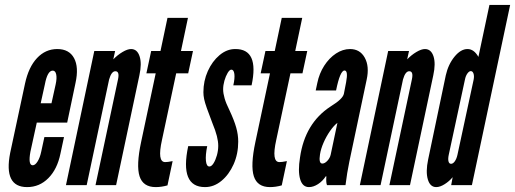

<svg xmlns="http://www.w3.org/2000/svg" viewBox="-20 -755 2100 783"><path d="M90.5 8Q141 8 177.2 -28.5Q213.5 -65 226.5 -128.5L241 -196H161L148 -136Q143 -112 133.2 -96.5Q123.5 -81 113.5 -81Q94 -81 104 -136L130 -255H254L288 -417Q302 -481 282 -518Q262 -555 213.5 -555Q165.5 -555 131 -518.2Q96.5 -481.5 82 -414L21.5 -131.5Q-6 8 90.5 8ZM146 -334 163 -411Q173.5 -467 195 -467Q206 -467 209.2 -451.5Q212.5 -436 207 -411L190 -334Z M249 0H333.5L425 -431Q434.5 -464.5 450.5 -464.5Q468 -464.5 461.5 -432.5L369.5 0H453.5L548.5 -448Q559 -496 549.2 -525.5Q539.5 -555 514.5 -555Q500 -555 479.8 -543Q459.5 -531 442 -513L449.5 -547H364.5Z M615 8Q638.5 8 663 1L684 -98Q671.5 -95.5 665.5 -94.8Q659.5 -94 653.5 -94Q620.5 -94 640.5 -184L698.5 -456H747.5L767 -547H718L746.5 -682H663L634.5 -547H596.5L577 -456H615L555.5 -176Q535 -80 549.2 -36Q563.5 8 615 8Z M816 8Q852.5 8 883.2 -17.5Q914 -43 932.8 -85.2Q951.5 -127.5 951.5 -177.5Q951.5 -206 943.2 -235.2Q935 -264.5 915.5 -306Q902 -333 896 -353.8Q890 -374.5 890 -390.5Q890 -407.5 895.2 -426Q900.5 -444.5 908.5 -457.8Q916.5 -471 923.5 -471Q933.5 -471 935.8 -453.2Q938 -435.5 931.5 -407H1006Q1038 -556 939 -555Q905 -555 875.2 -530Q845.5 -505 827.5 -465Q809.5 -425 809.5 -379Q809.5 -365.5 812.5 -351Q815.5 -336.5 823.5 -314Q831.5 -291.5 846 -253.5Q859 -222 864.5 -200Q870 -178 870 -160.5Q870 -141 864.5 -121.5Q859 -102 850.8 -89Q842.5 -76 834 -76Q822 -76 819.8 -99Q817.5 -122 825 -159H747.5Q712 8 816 8Z M1081 8Q1104.5 8 1129 1L1150 -98Q1137.5 -95.5 1131.5 -94.8Q1125.5 -94 1119.5 -94Q1086.5 -94 1106.5 -184L1164.5 -456H1213.5L1233 -547H1184L1212.5 -682H1129L1100.5 -547H1062.5L1043 -456H1081L1021.5 -176Q1001 -80 1015.2 -36Q1029.5 8 1081 8Z M1240 8Q1258 8 1277 -4.2Q1296 -16.5 1308.5 -36H1311Q1309 -11 1313.5 0H1389Q1393 -31 1396 -49.2Q1399 -67.5 1404.5 -95L1475.5 -431Q1487 -484.5 1467.5 -519.8Q1448 -555 1407.5 -555Q1378 -555 1350.2 -536.8Q1322.5 -518.5 1302.2 -487Q1282 -455.5 1274 -416.5L1267.5 -386H1350.5Q1367 -467.5 1385 -467.5Q1400.5 -467.5 1391.5 -419.5L1382.5 -373Q1380.5 -362.5 1367.5 -349.8Q1354.5 -337 1327 -320Q1223.5 -252 1203.5 -113Q1194.5 -57 1204 -24.5Q1213.5 8 1240 8ZM1294.5 -88Q1279 -88 1285 -125.5Q1288.5 -148 1299.5 -173.2Q1310.5 -198.5 1325.8 -220.5Q1341 -242.5 1356 -254L1328.5 -124Q1325.5 -110.5 1315 -99.2Q1304.5 -88 1294.5 -88Z M1447.5 0H1532L1623.5 -431Q1633 -464.5 1649 -464.5Q1666.5 -464.5 1660 -432.5L1568 0H1652L1747 -448Q1757.5 -496 1747.8 -525.5Q1738 -555 1713 -555Q1698.5 -555 1678.2 -543Q1658 -531 1640.5 -513L1648 -547H1563Z M1759 8Q1774.5 8 1793.5 -4Q1812.5 -16 1826 -32.5L1820 0H1904.5L2060.5 -735H1976L1931 -523Q1913 -555 1886.5 -555Q1859 -555 1833.5 -523.8Q1808 -492.5 1798 -448L1726 -104.5Q1715.5 -54.5 1724.8 -23.2Q1734 8 1759 8ZM1819.5 -87Q1811.5 -87 1809 -97Q1806.5 -107 1810 -123.5L1876 -430Q1879 -445.5 1886 -455.2Q1893 -465 1900 -465Q1907.5 -465 1911 -455Q1914.5 -445 1911.5 -430L1845.5 -123.5Q1842 -107.5 1834.8 -97.2Q1827.5 -87 1819.5 -87Z"/></svg>

Font: League Gothic SemiCondensed Italic
Style: Regular
Weight: 400
Width: 4
Designer: The League of Moveable Type
Version: Version 1.600; ttfautohint (v1.8.3)